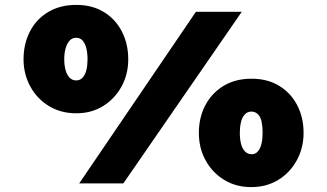

<svg xmlns="http://www.w3.org/2000/svg" viewBox="-20 -748 1334 783"><path d="M303 0 779 -700H966L483 0ZM291 -286Q228 -286 179.5 -315.5Q131 -345 103.5 -395.5Q76 -446 76 -506Q76 -569 102 -619.5Q128 -670 176.5 -699Q225 -728 291 -728Q356 -728 403.5 -699Q451 -670 477 -619.5Q503 -569 503 -506Q503 -445 475.5 -395Q448 -345 400.5 -315.5Q353 -286 291 -286ZM291 -420Q307 -420 317.5 -432Q328 -444 332.5 -463.5Q337 -483 337 -506Q337 -532 332 -551.5Q327 -571 317 -582.5Q307 -594 291 -594Q274 -594 263.5 -582Q253 -570 247.5 -550.5Q242 -531 242 -506Q242 -482 247.5 -462Q253 -442 264 -431Q275 -420 291 -420ZM1005 15Q942 15 894 -14.5Q846 -44 818.5 -94Q791 -144 791 -206Q791 -269 817.5 -319Q844 -369 892 -398Q940 -427 1006 -427Q1071 -427 1118.5 -398Q1166 -369 1192 -319Q1218 -269 1218 -206Q1218 -145 1190.5 -94.5Q1163 -44 1115 -14.5Q1067 15 1005 15ZM1006 -119Q1022 -119 1032 -131Q1042 -143 1046.5 -162.5Q1051 -182 1051 -206Q1051 -231 1047 -251Q1043 -271 1032 -282Q1021 -293 1005 -293Q989 -293 978 -281Q967 -269 962.5 -249Q958 -229 958 -206Q958 -181 963 -161.5Q968 -142 979 -130.5Q990 -119 1006 -119Z"/></svg>

Font: Lexend Peta Black
Style: Regular
Weight: 900
Version: Version 1.007